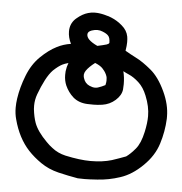

<svg xmlns="http://www.w3.org/2000/svg" viewBox="-46 -337 634 670"><g transform="rotate(5 271.0 -2.0)"><path d="M13.2 61Q13.2 45.9 15.6 29.3Q21.5 -10.7 37.6 -51.8Q53.7 -93.3 81.8 -120.6Q109.9 -147.9 137.2 -161.6Q159.7 -173.3 186 -177.2Q175.3 -199.2 175.3 -220.2Q175.3 -246.1 192.9 -263.7L197.3 -267.6Q216.8 -284.2 236.3 -289.6Q248 -293 258.5 -293Q269 -293 274.4 -292.2Q279.8 -291.5 282.2 -291Q284.7 -290.5 287.4 -290Q290 -289.6 292.7 -288.8Q295.4 -288.1 297.9 -287.4Q300.3 -286.6 303 -285.9Q305.7 -285.2 308.1 -284.7Q313.5 -282.7 318.4 -280.8Q338.9 -272.5 356.4 -257.3Q375.5 -241.2 379.4 -219.7Q380.9 -211.9 380.9 -200.2Q380.9 -188.5 377.9 -169.9Q397 -158.7 413.1 -150.6Q429.2 -142.6 442.1 -133.5Q455.1 -124.5 469.2 -112.8Q498.5 -88.9 521 -40.5Q542 4.4 542 46.4Q542 50.3 542 54.2Q540 99.1 526.4 142.1Q512.7 186 475.6 221.7Q439 257.8 398.4 271Q358.9 284.2 318.4 286.6Q290 288.6 274.4 288.6Q252.9 288.6 250.5 288.1Q216.3 282.2 181.6 273.9Q146 265.1 119.6 246.6Q93.3 228.5 73.7 207.5Q35.6 166.5 18.6 102.1Q13.2 83 13.2 61ZM376.5 -98.1Q381.8 -76.7 381.8 -53.2Q381.8 -43.5 380.9 -34.2Q378.4 -13.7 358.9 3.7Q339.4 21 313.5 24.9Q296.9 27.3 283.2 27.3Q269.5 27.3 260.7 26.9Q230.5 25.4 210.9 8.3Q192.9 -7.8 182.6 -30.8Q175.3 -47.9 175.3 -67.4Q175.3 -73.7 175.8 -80.1Q177.7 -96.2 183.1 -109.9Q169.4 -106 162.6 -102.5Q148.9 -95.7 131.3 -79.1Q118.7 -66.4 106.4 -43Q94.2 -19.5 84 8.3Q76.7 28.3 76.7 48.8Q76.7 54.7 77.1 60.5Q80.1 87.9 87.4 108.4Q98.1 137.7 131.8 171.4Q142.1 182.1 153.3 190.4Q173.3 206.5 200.7 212.9Q252.4 224.1 289.1 224.1Q332 224.1 363.8 214.4Q387.7 206.5 412.1 197.3Q426.8 187 443.6 167Q460.4 147 469.2 106.4Q476.1 74.7 476.1 50.8Q476.1 17.1 460.9 -20Q449.7 -48.3 431.6 -64.7Q413.6 -81.1 396.5 -88.4Q386.2 -92.8 376.5 -98.1ZM240.2 -75.2Q240.2 -73.7 240.2 -70.1Q240.2 -66.4 242.2 -61Q247.6 -43.9 263.2 -37.1Q273.9 -32.2 283.2 -32.2Q288.1 -32.2 293 -33.7Q306.6 -38.1 318.4 -44.4Q320.8 -54.2 320.8 -60.1Q320.8 -65.9 320.3 -70.3Q319.8 -74.7 316.7 -81.5Q313.5 -88.4 309.6 -93.5Q305.7 -98.6 302 -102.5Q298.3 -106.4 291.5 -110.6Q284.7 -114.7 275.9 -118.2Q254.9 -102.1 245.6 -88.4Q241.2 -82 240.2 -75.2ZM292.5 -229.5Q283.7 -233.4 274.2 -233.4Q264.6 -233.4 254.4 -230Q247.1 -227.5 243.7 -223.9Q240.2 -220.2 240.2 -214.8Q240.2 -209.5 242.7 -205.1Q245.1 -200.7 248.5 -197.3Q258.3 -187.5 278.3 -178.2Q299.3 -182.6 310.5 -186Q317.9 -188.5 319.3 -192.4Q319.3 -210.9 312 -217.8Q306.2 -224.1 292.5 -229.5Z"/></g></svg>

Font: Bakudai
Style: Bold
Weight: 700
Version: Version 1.48